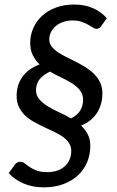

<svg xmlns="http://www.w3.org/2000/svg" viewBox="-20 -744 504 826"><path d="M415.5 -632Q407.5 -620 395.5 -620Q388 -620 379.5 -625.5Q371 -631 359.2 -637.8Q347.5 -644.5 331.2 -650.2Q315 -656 291.5 -656Q269 -656 250.5 -649.2Q232 -642.5 219 -631.2Q206 -620 199 -605.2Q192 -590.5 192 -574Q192 -557.5 201.8 -544.5Q211.5 -531.5 227.8 -520.2Q244 -509 264.5 -499Q285 -489 306.2 -478.2Q327.5 -467.5 348 -454.8Q368.5 -442 384.8 -425.8Q401 -409.5 410.8 -389Q420.5 -368.5 420.5 -341.5Q420.5 -296.5 398.5 -260.2Q376.5 -224 329 -203.5Q346.5 -187 357.5 -166Q368.5 -145 368.5 -116.5Q368.5 -79 355 -46.5Q341.5 -14 315.8 10Q290 34 252.8 48Q215.5 62 168 62Q119.5 62 80.5 45Q41.5 28 17.5 1L43 -34.5Q48 -41.5 53.8 -44.8Q59.5 -48 69 -48Q78 -48 86.5 -41Q95 -34 107 -25.8Q119 -17.5 137 -10.5Q155 -3.5 183.5 -3.5Q207.5 -3.5 226.8 -10.2Q246 -17 259.2 -29.2Q272.5 -41.5 279.5 -58.2Q286.5 -75 286.5 -94.5Q286.5 -114.5 276.5 -129.2Q266.5 -144 250 -155.8Q233.5 -167.5 212.2 -177.2Q191 -187 169 -197.5Q147 -208 125.8 -219.8Q104.5 -231.5 88 -247.2Q71.5 -263 61.5 -283.8Q51.5 -304.5 51.5 -332.5Q51.5 -377.5 75.8 -412.5Q100 -447.5 150.5 -467Q132.5 -484 121.2 -506.2Q110 -528.5 110 -559.5Q110 -592.5 122.8 -622.2Q135.5 -652 160 -674.8Q184.5 -697.5 219.5 -711Q254.5 -724.5 299 -724.5Q345.5 -724.5 381 -708.5Q416.5 -692.5 439.5 -665.5ZM135 -356Q135 -333.5 149 -317Q163 -300.5 185 -287Q207 -273.5 233.8 -261.2Q260.5 -249 285.5 -234.5Q313.5 -248.5 325.5 -269Q337.5 -289.5 337.5 -315Q337.5 -338.5 324.2 -355.2Q311 -372 290.5 -385.2Q270 -398.5 244.5 -410.2Q219 -422 195 -436Q162 -420 148.5 -400.5Q135 -381 135 -356Z"/></svg>

Font: Lato Medium
Style: Italic
Weight: 500
Italic angle: -7°
Designer: Lukasz Dziedzic
Foundry: tyPoland Lukasz Dziedzic
Version: Version 2.006; 2014-01-15